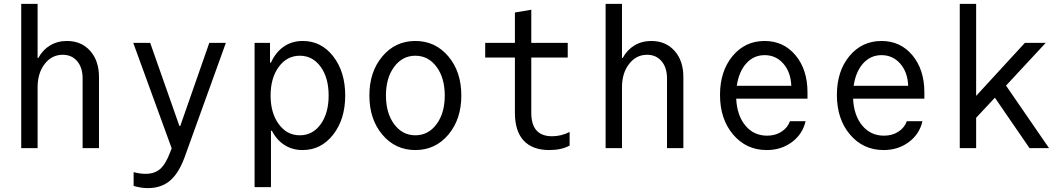

<svg xmlns="http://www.w3.org/2000/svg" viewBox="-20 -760 5436 985"><path d="M88.9 0V-740.2H172.9V-462.9H176.8Q199.2 -504.4 237.1 -527.1Q274.9 -549.8 323.2 -549.8Q397.5 -549.8 442.6 -499Q487.8 -448.2 487.8 -365.2V0H403.8V-357.9Q403.8 -413.1 376 -446Q348.1 -479 301.8 -479Q245.6 -479 209.2 -431.9Q172.9 -384.8 172.9 -312V0Z M665.5 123Q697.3 131.8 726.6 131.8Q772.9 131.8 801.5 106.9Q830.1 82 852.5 22L860.8 1L663.6 -540H750.5L900.4 -113.8H904.8L1053.7 -540H1138.7L927.7 44.9Q897.5 128.4 852.3 166.7Q807.1 205.1 737.8 205.1Q704.1 205.1 665.5 193.8Z M1286.1 -540H1365.2V-439H1370.1Q1394.5 -492.7 1436.3 -521.2Q1478 -549.8 1533.2 -549.8Q1628.4 -549.8 1689.7 -470.7Q1751 -391.6 1751 -270Q1751 -148.4 1689.2 -69.3Q1627.4 9.8 1532.2 9.8Q1480.5 9.8 1440.2 -15.6Q1399.9 -41 1375 -88.9H1370.1V200.2H1286.1ZM1625 -417.5Q1584 -474.1 1518.1 -474.1Q1452.1 -474.1 1410.2 -417Q1368.2 -359.9 1368.2 -270Q1368.2 -180.2 1410.2 -123Q1452.1 -65.9 1518.1 -65.9Q1584 -65.9 1625 -122.6Q1666 -179.2 1666 -270Q1666 -360.8 1625 -417.5Z M2280 -69.1Q2213.4 9.8 2110.8 9.8Q2008.3 9.8 1941.7 -69.1Q1875 -147.9 1875 -270Q1875 -392.1 1941.7 -470.9Q2008.3 -549.8 2110.8 -549.8Q2213.4 -549.8 2280 -470.9Q2346.7 -392.1 2346.7 -270Q2346.7 -147.9 2280 -69.1ZM2002.2 -122.8Q2044.4 -65.9 2110.8 -65.9Q2177.2 -65.9 2219.5 -122.8Q2261.7 -179.7 2261.7 -270Q2261.7 -360.4 2219.5 -417.2Q2177.2 -474.1 2110.8 -474.1Q2044.4 -474.1 2002.2 -417.2Q1960 -360.4 1960 -270Q1960 -179.7 2002.2 -122.8Z M2705.6 -181.2Q2705.6 -61 2812.5 -61Q2858.9 -61 2902.3 -83V-13.2Q2860.4 9.8 2798.3 9.8Q2711.4 9.8 2666.5 -38.8Q2621.6 -87.4 2621.6 -181.2V-464.8H2469.2V-540H2621.6V-695.8L2705.6 -710V-540H2892.6V-464.8H2705.6Z M3086.9 0V-740.2H3170.9V-462.9H3174.8Q3197.3 -504.4 3235.1 -527.1Q3272.9 -549.8 3321.3 -549.8Q3395.5 -549.8 3440.7 -499Q3485.8 -448.2 3485.8 -365.2V0H3401.9V-357.9Q3401.9 -413.1 3374 -446Q3346.2 -479 3299.8 -479Q3243.7 -479 3207.3 -431.9Q3170.9 -384.8 3170.9 -312V0Z M3756.8 -253.9Q3761.2 -167 3804.2 -115.5Q3847.2 -64 3915.5 -64Q3957.5 -64 3989 -84.2Q4020.5 -104.5 4032.7 -138.2H4112.8Q4097.7 -71.8 4042.7 -31Q3987.8 9.8 3913.6 9.8Q3808.6 9.8 3741.2 -69.6Q3673.8 -148.9 3673.8 -272.9Q3673.8 -394.5 3738 -472.2Q3802.2 -549.8 3902.8 -549.8Q4000 -549.8 4061.3 -476.3Q4122.6 -402.8 4122.6 -286.1V-253.9ZM3902.8 -477.1Q3846.7 -477.1 3808.6 -434.8Q3770.5 -392.6 3759.8 -319.8H4039.6Q4036.6 -390.6 3998.5 -433.8Q3960.4 -477.1 3902.8 -477.1Z M4356.4 -253.9Q4360.8 -167 4403.8 -115.5Q4446.8 -64 4515.1 -64Q4557.1 -64 4588.6 -84.2Q4620.1 -104.5 4632.3 -138.2H4712.4Q4697.3 -71.8 4642.3 -31Q4587.4 9.8 4513.2 9.8Q4408.2 9.8 4340.8 -69.6Q4273.4 -148.9 4273.4 -272.9Q4273.4 -394.5 4337.6 -472.2Q4401.9 -549.8 4502.4 -549.8Q4599.6 -549.8 4660.9 -476.3Q4722.2 -402.8 4722.2 -286.1V-253.9ZM4502.4 -477.1Q4446.3 -477.1 4408.2 -434.8Q4370.1 -392.6 4359.4 -319.8H4639.2Q4636.2 -390.6 4598.1 -433.8Q4560.1 -477.1 4502.4 -477.1Z M4903.8 0V-740.2H4987.8V-268.1L5237.8 -540H5344.7L5141.1 -320.8L5361.8 0H5261.7L5084 -258.8L4987.8 -155.8V0Z"/></svg>

Font: CommitMono
Style: Regular
Weight: 400
Monospace: yes
Designer: Eigil Nikolajsen
Foundry: Eigil Nikolajsen
Version: Version 1.143